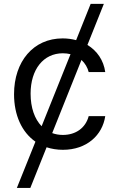

<svg xmlns="http://www.w3.org/2000/svg" viewBox="-20 -747 598 972"><path d="M505.7 -727.3H438.9L365.4 -543.7C344.1 -549.4 321 -552.6 296.9 -552.6C149.1 -552.6 51.1 -436.1 51.1 -269.9C51.1 -164.4 90.2 -77.8 159.4 -29.8L65.3 204.5H133.5L215.9 -1.4C240.8 6.7 268.5 11.4 298.3 11.4C419 11.4 498.6 -62.5 512.8 -159.1H429C413.4 -99.4 363.6 -63.9 298.3 -63.9C278.8 -63.9 261 -67.1 244.3 -73.2L392.4 -443.5C410.9 -426.5 423.3 -404.8 429 -382.1H512.8C504.6 -441.8 471.6 -489.7 422.6 -519.5ZM134.9 -272.7C134.9 -396.3 200.3 -477.3 298.3 -477.3C312.1 -477.3 324.9 -475.5 337 -472.7L190.7 -108C155.2 -144.5 134.9 -201.7 134.9 -272.7Z"/></svg>

Font: Magic Ui Pro
Style: Regular
Weight: 400
Designer: Stefan Endress, Andreas Faust
Version: Version 1.000;FEAKit 1.0